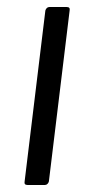

<svg xmlns="http://www.w3.org/2000/svg" viewBox="-20 -526 245 546"><path d="M50 -10 109 -496Q110 -500 113 -503Q116 -506 120 -506H170Q180 -506 178 -496L119 -10Q118 -6 115 -3Q112 0 108 0H58Q48 0 50 -10Z"/></svg>

Font: Barlow
Style: Italic
Weight: 400
Italic angle: -7°
Designer: Jeremy Tribby
Foundry: Tribby Type
Version: Version 1.408